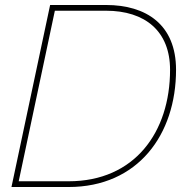

<svg xmlns="http://www.w3.org/2000/svg" viewBox="-20 -750 744 770"><path d="M405 -730H181L26 0H255C533 0 686 -210 686 -470C686 -651 567 -730 405 -730ZM55 -23 200 -707H405C562 -707 662 -625 662 -470C662 -220 520 -23 255 -23Z"/></svg>

Font: Nacelle Thin
Style: Italic
Weight: 100
Italic angle: -12°
Designer: Sora Sagano
Foundry: Sora Sagano
Version: Version 1.000;FEAKit 1.0